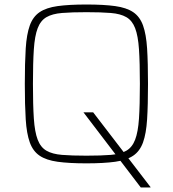

<svg xmlns="http://www.w3.org/2000/svg" viewBox="-20 -716 766 851"><path d="M604 115 350 -218H393L647 113V115ZM363 8Q286 8 235.5 1Q185 -6 155.5 -26Q126 -46 112 -85Q98 -124 94 -187Q90 -250 90 -344Q90 -438 94 -501Q98 -564 112 -603Q126 -642 155.5 -662Q185 -682 235.5 -689Q286 -696 363 -696Q440 -696 490.5 -689Q541 -682 570.5 -662Q600 -642 614 -603Q628 -564 632 -501Q636 -438 636 -344Q636 -250 632 -187Q628 -124 614 -85Q600 -46 570.5 -26Q541 -6 490.5 1Q440 8 363 8ZM363 -26Q428 -26 471 -29.5Q514 -33 540 -48Q566 -63 579 -97Q592 -131 596 -190.5Q600 -250 600 -344Q600 -438 596 -497.5Q592 -557 579 -591Q566 -625 540 -640Q514 -655 471 -658.5Q428 -662 363 -662Q298 -662 255 -658.5Q212 -655 186 -640Q160 -625 147 -591Q134 -557 130 -497.5Q126 -438 126 -344Q126 -250 130 -190.5Q134 -131 147 -97Q160 -63 186 -48Q212 -33 255 -29.5Q298 -26 363 -26Z"/></svg>

Font: Saira Thin Thin
Style: Regular
Weight: 250
Version: Version 1.101